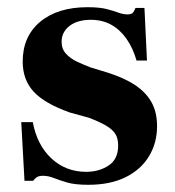

<svg xmlns="http://www.w3.org/2000/svg" viewBox="-20 -501 487 533"><path d="M225 12Q188 12 166 5.5Q144 -1 129 -7Q114 -13 99 -13Q88 -13 82 -9Q76 -5 72 1H48L39 -162H71Q83 -98 123 -61Q163 -24 219 -24Q255 -24 281.5 -41.5Q308 -59 308 -97Q308 -117 300 -129.5Q292 -142 274 -152.5Q256 -163 227 -174L173 -189Q103 -214 73 -247Q43 -280 43 -330Q43 -400 91.5 -440.5Q140 -481 223 -481Q256 -481 275.5 -476Q295 -471 308.5 -466Q322 -461 334 -461Q346 -461 350 -467Q354 -473 356 -479H381L388 -333H359Q349 -368 331 -393.5Q313 -419 288.5 -432.5Q264 -446 232 -446Q195 -446 173 -429Q151 -412 151 -385Q151 -365 163.5 -351.5Q176 -338 194.5 -329.5Q213 -321 231 -314L277 -300Q325 -285 355.5 -264.5Q386 -244 401 -216.5Q416 -189 416 -151Q416 -104 393.5 -67Q371 -30 328.5 -9Q286 12 225 12Z"/></svg>

Font: Frank Ruhl Libre
Style: Bold
Weight: 700
Designer: Yanek Iontef
Foundry: Fontef
Version: Version 6.004